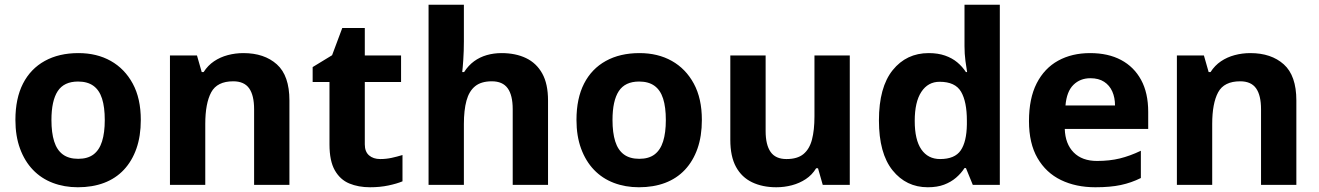

<svg xmlns="http://www.w3.org/2000/svg" viewBox="-20 -780 5564 810"><path d="M574 -274Q574 -205.6 555.5 -153.1Q536.9 -100.5 502.5 -63.7Q468 -27 419 -8.5Q370 10 308.4 10Q251.2 10 202.6 -8.5Q154 -27 119 -63.5Q84 -100 64.5 -153Q45 -206 45 -274.2Q45 -364.7 77 -427.3Q109.1 -489.9 168.9 -522.9Q228.7 -556 311 -556Q388.4 -556 447.2 -523Q506 -490 540 -427.3Q574 -364.7 574 -274ZM197 -273.8Q197 -220 208.5 -183.5Q220 -147 245 -128.5Q270 -110 310 -110Q350 -110 374.5 -128.5Q399 -147 410.5 -183.5Q422 -220 422 -273.6Q422 -328 410.5 -364Q399 -400 374 -418Q349.1 -436 309.3 -436Q250 -436 223.5 -395.5Q197 -355 197 -273.8Z M1007 -556Q1095 -556 1148 -508.5Q1201 -461 1201 -356V0H1052V-319Q1052 -378 1031 -407.5Q1010 -437 964 -437Q896 -437 871 -390.5Q846 -344 846 -257V0H697V-546H811L831 -476H839Q857 -504 883 -521.5Q909 -539 941 -547.5Q973 -556 1007 -556Z M1584 -109Q1609 -109 1632 -114Q1655 -119 1678 -126V-15Q1654 -5 1618.5 2.5Q1583 10 1541 10Q1492 10 1453.5 -6Q1415 -22 1392.5 -61.5Q1370 -101 1370 -171V-434H1299V-497L1381 -547L1424 -662H1519V-546H1672V-434H1519V-171Q1519 -140 1537 -124.5Q1555 -109 1584 -109Z M1937 -605Q1937 -565 1934.5 -528Q1932 -491 1930 -476H1938Q1956 -504 1980 -521.5Q2004 -539 2033.5 -547.5Q2063 -556 2096 -556Q2155 -556 2199 -535Q2243 -514 2267.5 -470.1Q2292 -426.3 2292 -355.9V0H2143V-319Q2143 -378.5 2121.7 -407.7Q2100.5 -437 2055 -437Q2009.9 -437 1984.4 -416.2Q1958.8 -395.4 1947.9 -355.2Q1937 -315 1937 -256.6V0H1788V-760H1937Z M2941 -274Q2941 -205.6 2922.5 -153.1Q2903.9 -100.5 2869.5 -63.7Q2835 -27 2786 -8.5Q2737 10 2675.4 10Q2618.2 10 2569.6 -8.5Q2521 -27 2486 -63.5Q2451 -100 2431.5 -153Q2412 -206 2412 -274.2Q2412 -364.7 2444 -427.3Q2476.1 -489.9 2535.9 -522.9Q2595.7 -556 2678 -556Q2755.4 -556 2814.2 -523Q2873 -490 2907 -427.3Q2941 -364.7 2941 -274ZM2564 -273.8Q2564 -220 2575.5 -183.5Q2587 -147 2612 -128.5Q2637 -110 2677 -110Q2717 -110 2741.5 -128.5Q2766 -147 2777.5 -183.5Q2789 -220 2789 -273.6Q2789 -328 2777.5 -364Q2766 -400 2741 -418Q2716.1 -436 2676.3 -436Q2617 -436 2590.5 -395.5Q2564 -355 2564 -273.8Z M3565 -546V0H3451L3431 -70H3423Q3406 -42 3379.5 -24.5Q3353 -7 3321 1.5Q3289 10 3255 10Q3197 10 3153 -11Q3109 -32 3085 -76Q3061 -120 3061 -190V-546H3210V-227Q3210 -169 3231 -139Q3252 -109 3298 -109Q3344 -109 3369.5 -130Q3395 -151 3405.5 -191Q3416 -231 3416 -289V-546Z M3894 10Q3803 10 3745.5 -61.5Q3688 -133 3688 -272Q3688 -412 3746 -484Q3804 -556 3898 -556Q3937 -556 3967 -545.5Q3997 -535 4018.5 -517Q4040 -499 4055 -476H4060Q4057 -492 4053 -522.5Q4049 -553 4049 -585V-760H4198V0H4084L4055 -71H4049Q4035 -49 4013.5 -30.5Q3992 -12 3963 -1Q3934 10 3894 10ZM3946 -109Q4008 -109 4033 -145.5Q4058 -182 4059 -255V-271Q4059 -351 4034.5 -393Q4010 -435 3944 -435Q3895 -435 3867 -392.5Q3839 -350 3839 -270Q3839 -190 3867 -149.5Q3895 -109 3946 -109Z M4579 -556Q4655 -556 4709.5 -527Q4764 -498 4794 -443Q4824 -388 4824 -308V-236H4472Q4474 -173 4509.5 -137Q4545 -101 4608 -101Q4661 -101 4704 -111.5Q4747 -122 4793 -144V-29Q4753 -9 4708.5 0.5Q4664 10 4601 10Q4519 10 4456 -20.5Q4393 -51 4357 -113Q4321 -175 4321 -269Q4321 -365 4353.5 -428.5Q4386 -492 4444 -524Q4502 -556 4579 -556ZM4580 -450Q4537 -450 4508.5 -422Q4480 -394 4475 -335H4684Q4684 -368 4672.5 -394Q4661 -420 4638 -435Q4615 -450 4580 -450Z M5255 -556Q5343 -556 5396 -508.5Q5449 -461 5449 -356V0H5300V-319Q5300 -378 5279 -407.5Q5258 -437 5212 -437Q5144 -437 5119 -390.5Q5094 -344 5094 -257V0H4945V-546H5059L5079 -476H5087Q5105 -504 5131 -521.5Q5157 -539 5189 -547.5Q5221 -556 5255 -556Z"/></svg>

Font: Noto Sans Sinhala
Style: Regular
Weight: 400
Designer: Jelle Bosma - Monotype Design Team
Foundry: Monotype Imaging Inc.
Version: Version 2.006